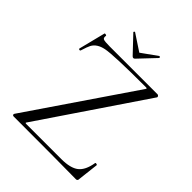

<svg xmlns="http://www.w3.org/2000/svg" viewBox="-217 -898 1022 1022"><g transform="rotate(45 294.0 -387.0)"><path d="M282 -675 194 -768Q193 -769 195.5 -772.5Q198 -776 200 -775L294 -713L382 -776Q383 -777 385.5 -775.5Q388 -774 389 -771.5Q390 -769 389 -768L301 -675Q292 -665 282 -675ZM533 2Q387 0 60 0Q55 0 53 -4.5Q51 -9 54 -13L454 -600Q457 -605 456 -606.5Q455 -608 448 -608Q205 -608 152 -597Q102 -587 84 -553Q77 -540 65 -501Q61 -495 54 -500Q52 -502 53 -504L91 -655Q92 -656 95.5 -656Q99 -656 102 -654.5Q105 -653 105 -651Q102 -634 111.5 -629.5Q121 -625 159 -625H520Q524 -625 527.5 -620Q531 -615 529 -612L133 -27Q126 -19 137 -19H400Q469 -19 501 -44Q533 -69 543 -131Q544 -135 550.5 -133.5Q557 -132 557 -129L543 -8Q544 -5 540.5 -1.5Q537 2 533 2Z"/></g></svg>

Font: Cormorant Upright Light
Style: Regular
Weight: 300
Designer: Christian Thalmann (Catharsis Fonts)
Foundry: Catharsis Fonts
Version: Version 3.302;PS 003.302;hotconv 1.0.88;makeotf.lib2.5.64775